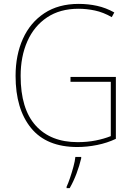

<svg xmlns="http://www.w3.org/2000/svg" viewBox="-20 -796 687 986"><path d="M342 -401H575V-83Q531 -62 479 -51.5Q427 -41 377 -41Q219 -41 139.5 -138.5Q60 -236 60 -406Q60 -513 97.5 -596.5Q135 -680 207.5 -728Q280 -776 384 -776Q433 -776 478.5 -766Q524 -756 567 -732L554 -708Q510 -733 467.5 -742Q425 -751 383 -751Q288 -751 221.5 -706.5Q155 -662 120.5 -584Q86 -506 86 -406Q86 -237 163 -151.5Q240 -66 379 -66Q428 -66 471 -74.5Q514 -83 549 -97V-376H342ZM397 17Q388 55 373 95Q358 135 338 170H322V163Q330 146 339.5 118Q349 90 357 60.5Q365 31 367 10H397Z"/></svg>

Font: Noto Sans Tamil UI SemiCondensed Thin
Style: Regular
Weight: 100
Width: 4
Designer: Jelle Bosma - Monotype Design Team
Foundry: Monotype Imaging Inc.
Version: Version 2.004; ttfautohint (v1.8.4.7-5d5b)